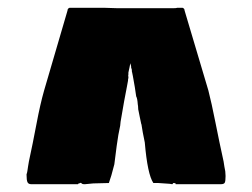

<svg xmlns="http://www.w3.org/2000/svg" viewBox="-20 -620 646 492"><path d="M60 -148Q53 -148 50.5 -153Q48 -158 48 -173Q50 -179 50.5 -184Q51 -189 52 -194L54 -206Q64 -252 73.5 -302.5Q83 -353 93 -388L153 -593Q153 -598 158 -600H248L280 -599H425Q432 -599 434 -600H448Q453 -598 453 -593L514 -388Q522 -357 532 -306.5Q542 -256 553 -206L555 -193Q558 -181 558 -169Q558 -156 556 -152Q554 -148 546 -148H430V-150Q429 -151 424 -151L423 -150Q423 -148 421 -148L415 -149L386 -151H373Q358 -173 351 -255Q348 -269 346 -280Q344 -291 343 -298Q343 -301 342 -302Q341 -306 340 -311.5Q339 -317 338 -321L335 -336Q334 -339 334 -343.5Q334 -348 333 -353Q332 -368 329 -373Q328 -381 325.5 -396.5Q323 -412 320.5 -425Q318 -438 318 -436Q318 -443 317 -444Q316 -446 316 -448V-450L314 -458Q313 -454 312 -448Q311 -442 309 -434V-429Q308 -426 309 -423V-420Q308 -418 308 -413Q306 -403 304 -391.5Q302 -380 298 -360L289 -308L288 -298Q283 -276 279 -246Q275 -216 273 -199Q265 -167 259 -151L219 -150L198 -148H195Q191 -148 189 -150Q188 -153 183 -150Q180 -150 180 -148Z"/></svg>

Font: Sigmar
Style: Regular
Weight: 400
Designer: Vernon Adams
Foundry: Vernon Adams
Version: Version 1.000; ttfautohint (v1.8.4.7-5d5b);gftools[0.9.24]